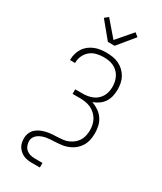

<svg xmlns="http://www.w3.org/2000/svg" viewBox="-285 -1073 1169 1385"><g transform="rotate(30 300.0 -380.0)"><path d="M234 215Q217 215 199 212.5Q181 210 164.5 203Q148 196 134.5 184Q121 172 111.5 157Q102 142 98.5 124Q95 106 95 88Q95 66 104 44.5Q113 23 130 8Q147 -7 168 -16Q189 -25 211 -30Q233 -35 255.5 -36.5Q278 -38 300.5 -39Q323 -40 345.5 -42.5Q368 -45 389 -54Q410 -63 428 -77.5Q446 -92 457.5 -111Q469 -130 474 -152.5Q479 -175 479 -198Q479 -221 474 -243.5Q469 -266 457.5 -286Q446 -306 428.5 -321.5Q411 -337 390 -346.5Q369 -356 346 -359.5Q323 -363 300 -363H239V-401H300Q321 -401 342 -404.5Q363 -408 382 -416Q401 -424 417 -438Q433 -452 443.5 -470Q454 -488 458.5 -509Q463 -530 463 -551Q463 -572 458.5 -592.5Q454 -613 444.5 -631.5Q435 -650 419.5 -665Q404 -680 385 -689Q366 -698 345 -701.5Q324 -705 303 -705Q273 -705 244 -698Q215 -691 192 -672.5Q169 -654 156 -626.5Q143 -599 143 -569V-565H101V-570Q101 -595 108 -619.5Q115 -644 128.5 -665Q142 -686 162 -701.5Q182 -717 205 -726.5Q228 -736 253 -739.5Q278 -743 303 -743Q329 -743 355.5 -739Q382 -735 406 -723.5Q430 -712 449.5 -694Q469 -676 482 -653Q495 -630 500 -604Q505 -578 505 -551Q505 -524 499 -497Q493 -470 478 -447Q463 -424 440.5 -408Q418 -392 392 -383Q421 -373 446.5 -355.5Q472 -338 489.5 -313Q507 -288 514 -257.5Q521 -227 521 -197Q521 -180 519 -163Q517 -146 512.5 -130Q508 -114 500 -98.5Q492 -83 481 -70Q470 -57 457 -46.5Q444 -36 429 -28Q414 -20 398 -14.5Q382 -9 365 -6Q348 -3 331.5 -2Q315 -1 298 0Q281 1 264 2Q247 3 230.5 6Q214 9 198 15Q182 21 168 31Q154 41 145.5 56Q137 71 137 88Q137 107 144 125Q151 143 165 155Q179 167 197.5 172Q216 177 234 177H300V215ZM272 -815 160 -951 190 -975 300 -847 410 -975 440 -951 328 -815Z"/></g></svg>

Font: Iosevka Extralight Extended
Style: Regular
Weight: 200
Width: 7
Monospace: yes
Designer: Belleve Invis
Foundry: Belleve Invis
Version: Version 32.5.0; ttfautohint (v1.8.4)